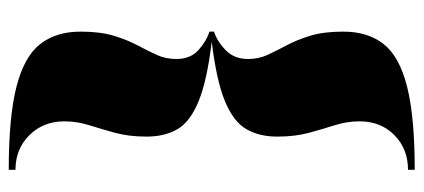

<svg xmlns="http://www.w3.org/2000/svg" viewBox="-278 -542 945 428"><g transform="rotate(-90 194.0 -327.5)"><path d="M30 -780Q148 -780 215.2 -762.8Q282.5 -745.5 310.2 -710Q338 -674.5 338 -620Q338 -576 328.8 -545.8Q319.5 -515.5 307.5 -493Q295.5 -470.5 286.2 -450.2Q277 -430 277 -406.5Q277 -375.5 296.2 -357.8Q315.5 -340 338 -332.5V-322.5Q315.5 -315 296.2 -296Q277 -277 277 -246.5Q277 -223 286.2 -203Q295.5 -183 307.5 -160.5Q319.5 -138 328.8 -108Q338 -78 338 -34Q338 20.5 310.2 55.8Q282.5 91 215.2 108Q148 125 30 125V110Q76.5 110 107.2 79.8Q138 49.5 138 2Q138 -26 129.5 -52.8Q121 -79.5 112.5 -110.5Q104 -141.5 104 -181.5Q104 -221.5 120.5 -250.2Q137 -279 182.8 -298Q228.5 -317 315.5 -327.5Q228.5 -338 182.8 -356.8Q137 -375.5 120.5 -404Q104 -432.5 104 -472.5Q104 -512.5 112.5 -543.2Q121 -574 129.5 -601Q138 -628 138 -656Q138 -703 107.2 -734Q76.5 -765 30 -765Z"/></g></svg>

Font: Engraving CC
Style: Bold
Weight: 700
Designer: indestructible type*
Foundry: Cowboy Collective
Version: Version 1.000